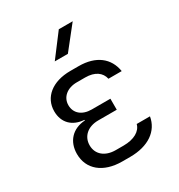

<svg xmlns="http://www.w3.org/2000/svg" viewBox="-185 -909 971 1041"><g transform="rotate(-30 300.0 -388.5)"><path d="M313 -645 424 -785H337L231 -645ZM326 8C441 8 515 -45 529 -129H446C436 -89 392 -63 326 -63H277C210 -63 167 -100 167 -156C167 -211 209 -250 275 -250H391V-319H274C214 -319 176 -352 176 -402C176 -452 217 -487 278 -487H330C391 -487 427 -460 436 -418H519C505 -505 439 -558 330 -558H278C165 -558 93 -499 93 -412C93 -341 138 -295 212 -290V-286C132 -281 84 -227 84 -150C84 -54 158 8 277 8Z"/></g></svg>

Font: Tekne LDO Light
Style: Regular
Weight: 300
Monospace: yes
Designer: Alessio Laiso, Mario Rullo, Paolo Rosset
Foundry: Alessio Laiso
Version: Version 1.000;hotconv 1.0.109;makeotfexe 2.5.65596